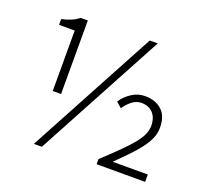

<svg xmlns="http://www.w3.org/2000/svg" viewBox="-128 -895 1133 1060"><g transform="rotate(20 438.0 -364.5)"><path d="M170 -652H78V-686Q110 -693 133.5 -703Q157 -713 177 -729H219V-297H170ZM578 -742H625L219 13H172ZM536 -30Q590 -80 629.5 -119Q669 -158 695.5 -189.5Q722 -221 734.5 -248Q747 -275 747 -302Q747 -349 722 -376Q697 -403 654 -403Q625 -403 599.5 -383.5Q574 -364 556 -336L524 -364Q546 -398 582 -421.5Q618 -445 660 -445Q721 -445 758.5 -411Q796 -377 796 -308Q796 -275 782.5 -244.5Q769 -214 745 -182.5Q721 -151 688 -117Q655 -83 615 -43H821V0H536Z"/></g></svg>

Font: SpoqaHanSans-Light
Style: Regular
Weight: 300
Designer: [Spoqa Han Sans] Dong-huui Kim \uAE40 \uB3D9 \uD718  Younghwa Kang \uAC15 \uC601 \uD654  [Noto Sans] Ryoko NISHIZUKA \u8
Foundry: Spoqa (http://www.spoqa-han-sans.com)
Version: Version 2.000